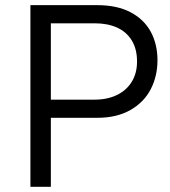

<svg xmlns="http://www.w3.org/2000/svg" viewBox="-20 -723 659 743"><path d="M168.9 -337.4H346.7Q395 -337.4 432.1 -355.2Q469.2 -373 489.7 -406.2Q510.3 -439.5 510.3 -484.9Q510.3 -533.7 489.7 -566.9Q469.2 -600.1 432.6 -616.5Q396 -632.8 346.7 -632.8H168.9L168 -703.1H356Q433.1 -703.1 485.4 -675.5Q537.6 -647.9 563.5 -599.9Q589.4 -551.8 589.4 -489.7Q589.4 -428.7 563.5 -378.2Q537.6 -327.6 484.9 -297.4Q432.1 -267.1 356 -267.1H168.9ZM176.8 -703.1V0H97.7V-703.1Z"/></svg>

Font: Wand UI Pro
Style: Regular
Weight: 400
Designer: Andreas Faust
Version: Version 1.003;FEAKit 1.0